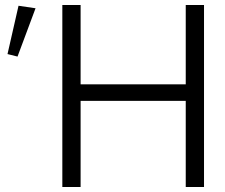

<svg xmlns="http://www.w3.org/2000/svg" viewBox="-20 -747 899 767"><path d="M722 0H795V-727H722V-410H302V-727H229V0H302V-344H722ZM50 -521 122 -714 54 -724 10 -531Z"/></svg>

Font: Cheyenne Sans Light
Style: Regular
Weight: 300
Designer: The Public Sans project authors (U.S. Web Design System), Libre Franklin designed by Pablo Impallari and Rodrigo Fuenzal
Foundry: The Cheyenne Sans Project Authors
Version: Version 2.007